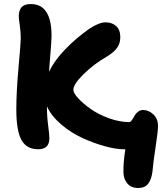

<svg xmlns="http://www.w3.org/2000/svg" viewBox="-20 -752 804 953"><path d="M169.9 -11.2Q111.8 -11.2 86.4 -57.4Q61 -103.5 61 -209Q61 -296.4 72 -417.7Q83 -539.1 83 -561Q83 -594.2 78.1 -626.7Q73.2 -659.2 73.2 -670.9Q73.2 -700.7 87.2 -716.3Q101.1 -731.9 132.8 -731.9Q235.8 -731.9 235.8 -574.2Q235.8 -544.9 223.1 -396Q251 -452.6 304 -507.6Q356.9 -562.5 422.9 -608.9Q471.7 -641.1 503.9 -641.1Q536.6 -641.1 556.9 -622.3Q577.1 -603.5 577.1 -567.9Q577.1 -538.1 562.3 -516.1Q547.4 -494.1 513.2 -473.1Q445.8 -434.1 395 -384Q344.2 -334 344.2 -306.2Q344.2 -290 368.9 -263.4Q393.6 -236.8 431.2 -210.4Q468.8 -184.1 521 -165Q573.2 -146 621.1 -146Q627.4 -146 634.3 -155.3Q641.1 -164.6 647 -176Q652.8 -187.5 664.3 -196.8Q675.8 -206.1 689.9 -206.1Q717.3 -206.1 740.7 -184.8Q764.2 -163.6 764.2 -126Q764.2 -100.6 752.2 -21.7Q740.2 57.1 736.8 99.1Q731.9 138.2 715.6 159.7Q699.2 181.2 666 181.2Q630.4 181.2 611.6 158Q592.8 134.8 592.8 104Q591.3 58.6 602.1 -11.2H592.8Q555.2 -11.2 501.5 -25.9Q447.8 -40.5 390.9 -66.2Q334 -91.8 284.4 -133.8Q234.9 -175.8 212.9 -224.1V-221.2Q212.9 -174.8 219 -129.4Q225.1 -84 225.1 -65.9Q225.1 -11.2 169.9 -11.2Z"/></svg>

Font: Shantell Sans Irregular Bouncy
Style: Bold
Weight: 700
Designer: Stephen Nixon, Anya Danilova, Shantell Martin
Foundry: Arrow Type
Version: Version 1.006;[9816181b4]